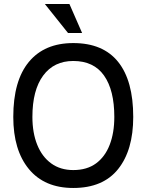

<svg xmlns="http://www.w3.org/2000/svg" viewBox="-20 -924 728 954"><path d="M325 -904 388 -760H318L203 -904ZM46 -343Q46 -523 123.5 -616.5Q201 -710 344 -710Q492 -710 567 -616.5Q642 -523 642 -343Q642 -178 567 -84Q492 10 344 10Q201 10 123.5 -84Q46 -178 46 -343ZM344 -79Q412 -79 457 -112Q502 -145 525 -204.5Q548 -264 548 -343Q548 -476 497 -548.5Q446 -621 344 -621Q248 -621 194.5 -548.5Q141 -476 141 -343Q141 -264 165 -204.5Q189 -145 234.5 -112Q280 -79 344 -79Z"/></svg>

Font: Haskoy Medium
Style: Regular
Weight: 500
Designer: Ertekin Erdin
Foundry: Ertekin Erdin
Version: Version 1.500; ttfautohint (v1.8.3)